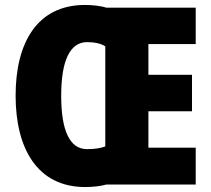

<svg xmlns="http://www.w3.org/2000/svg" viewBox="-20 -745 852 775"><path d="M323 -725C131 -725 43 -574 43 -359C43 -145 131 10 324 10C355 10 388 6 409 0H770V-149H579V-296H755V-443H579V-567H770V-714H410C388 -721 354 -725 323 -725ZM332 -575C362 -575 388 -569 405 -558V-154C388 -147 361 -143 331 -143C262 -143 227 -217 227 -358C227 -500 262 -575 332 -575Z"/></svg>

Font: Noto Sans Gurmukhi Condensed Black
Style: Regular
Weight: 900
Width: 3
Designer: Jelle Bosma - Monotype Design Team
Foundry: Monotype Imaging Inc.
Version: Version 2.004